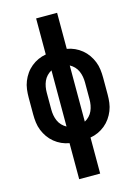

<svg xmlns="http://www.w3.org/2000/svg" viewBox="-139 -808 778 1096"><g transform="rotate(-15 250.0 -260.0)"><path d="M188 215V2Q164 -2 142 -12Q120 -22 101 -37.5Q82 -53 68 -73Q54 -93 45 -115.5Q36 -138 33 -162Q30 -186 30 -210V-310Q30 -334 33 -358Q36 -382 45 -404.5Q54 -427 68 -447Q82 -467 101 -482.5Q120 -498 142 -508Q164 -518 188 -522V-735H312V-522Q336 -518 358 -508Q380 -498 399 -482.5Q418 -467 432 -447Q446 -427 455 -404.5Q464 -382 467 -358Q470 -334 470 -310V-210Q470 -186 467 -162Q464 -138 455 -115.5Q446 -93 432 -73Q418 -53 399 -37.5Q380 -22 358 -12Q336 -2 312 2V215ZM196 -94V-426Q181 -418 169 -405.5Q157 -393 150 -377Q143 -361 140 -344Q137 -327 137 -310V-210Q137 -193 140 -176Q143 -159 150 -143Q157 -127 169 -114.5Q181 -102 196 -94ZM304 -94Q319 -102 331 -114.5Q343 -127 350 -143Q357 -159 360 -176Q363 -193 363 -210V-310Q363 -327 360 -344Q357 -361 350 -377Q343 -393 331 -405.5Q319 -418 304 -426Z"/></g></svg>

Font: Iosevka Curly Extrabold
Style: Regular
Weight: 800
Monospace: yes
Designer: Belleve Invis
Foundry: Belleve Invis
Version: Version 22.1.2; ttfautohint (v1.8.4)